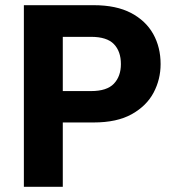

<svg xmlns="http://www.w3.org/2000/svg" viewBox="-20 -720 673 740"><path d="M72 0V-700H341Q428 -700 485 -670Q542 -640 570.5 -589Q599 -538 599 -473Q599 -414 572 -363Q545 -312 488 -280Q431 -248 341 -248H222V0ZM222 -369H331Q392 -369 419 -397.5Q446 -426 446 -473Q446 -522 419 -550Q392 -578 331 -578H222Z"/></svg>

Font: DM Sans 10pt Black
Style: Regular
Weight: 900
Version: Version 4.004;gftools[0.9.30]